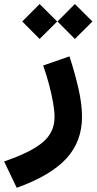

<svg xmlns="http://www.w3.org/2000/svg" viewBox="-129 -640 467 929"><path d="M-21.4 -536 62.7 -451.5 147.6 -536 62.7 -620.5ZM149.1 -536 233.3 -451.5 318.2 -536 233.3 -620.5ZM79.9 -323.1Q95.9 -277.7 108.2 -231.5Q120.5 -185.3 127.7 -144.5Q134.9 -103.7 134.9 -73.6Q134.9 1.9 75.5 50.4Q16.2 98.8 -109.2 141.1L-48 268.7Q115.6 209.8 191.7 127.4Q267.8 45 267.8 -74.7Q267.8 -136 250.9 -210.4Q234.1 -284.9 207.1 -367.2Z"/></svg>

Font: Estedad VF
Style: Regular
Weight: 100
Designer: Amin Abedi
Version: Version 7.3